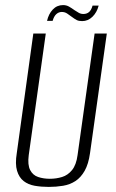

<svg xmlns="http://www.w3.org/2000/svg" viewBox="-20 -723 455 755"><path d="M172 12Q142 12 116.5 7.5Q91 3 73 -11Q55 -25 47 -51.5Q39 -78 46 -121L111 -591H160L93 -113Q88 -75 98.5 -54.5Q109 -34 130 -27Q151 -20 176 -20Q201 -20 224 -27Q247 -34 263.5 -54.5Q280 -75 285 -113L352 -591H400L334 -121Q328 -78 313 -51.5Q298 -25 276.5 -11Q255 3 228 7.5Q201 12 172 12ZM303 -640Q290 -640 282 -644Q274 -648 262 -657Q254 -663 244.5 -669.5Q235 -676 223 -676Q211 -676 201.5 -667.5Q192 -659 187 -641H165Q171 -668 187.5 -685.5Q204 -703 228 -703Q241 -703 251.5 -697Q262 -691 273 -683Q282 -677 290 -672.5Q298 -668 308 -668Q321 -668 330 -675.5Q339 -683 344 -701H368Q361 -674 343.5 -657Q326 -640 303 -640Z"/></svg>

Font: Alumni Sans Light
Style: Italic
Weight: 300
Italic angle: -8°
Version: Version 1.016